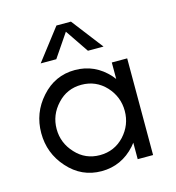

<svg xmlns="http://www.w3.org/2000/svg" viewBox="-101 -747 773 844"><g transform="rotate(-15 285.0 -325.0)"><path d="M381 -332Q336 -380 270 -380Q204 -380 160 -332Q115 -284 115 -220Q115 -156 160 -108Q204 -60 270 -60Q336 -60 381 -108Q425 -156 425 -220Q425 -284 381 -332ZM425 0V-75L413 -60Q350 10 259 10Q168 10 106 -60Q45 -128 45 -220Q45 -312 106 -380Q168 -450 259 -450Q350 -450 413 -380L425 -365V-440H495V0ZM193 -517H122L232 -660H298L408 -517H337L265 -623Z"/></g></svg>

Font: Glacial Indifference
Style: Regular
Weight: 400
Designer: Alfredo Marco Pradil
Version: Version 1.00